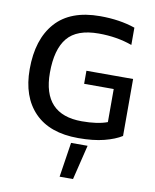

<svg xmlns="http://www.w3.org/2000/svg" viewBox="-95 -726 831 1029"><g transform="rotate(10 320.5 -211.5)"><path d="M43 -309Q43 -472 124 -563Q205 -654 366 -654Q473 -654 557 -625V-531Q474 -561 375 -561Q256 -561 204.5 -498.5Q153 -436 153 -309Q153 -82 366 -82Q452 -82 505 -102V-282H344V-353H598V-43Q562 -20 503.5 -5Q445 10 363 10Q207 10 125 -74.5Q43 -159 43 -309ZM330 42H420L374 231H301Z"/></g></svg>

Font: Kanit
Style: Regular
Weight: 400
Designer: Katatrad Team
Foundry: Cadson Demak
Version: Version 1.001